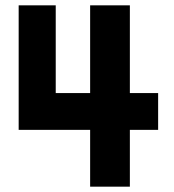

<svg xmlns="http://www.w3.org/2000/svg" viewBox="-20 -700 653 720"><path d="M50 -213V-680H189V-284L122 -351H573V-213ZM318 0V-680H467V0Z"/></svg>

Font: Teachers
Style: Regular
Weight: 400
Designer: Alfredo Marco Pradil, Chank Diesel
Version: Version 1.001